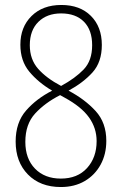

<svg xmlns="http://www.w3.org/2000/svg" viewBox="-20 -743 492 773"><path d="M227 -723Q302 -723 346 -679Q390 -635 390 -562Q390 -493 352.5 -451.5Q315 -410 256 -378Q322 -343 365 -296Q408 -249 408 -176Q408 -122 385 -80Q362 -38 321 -14Q280 10 225 10Q142 10 92.5 -40.5Q43 -91 43 -173Q43 -250 85 -298Q127 -346 190 -378Q134 -411 98 -454.5Q62 -498 62 -563Q62 -634 107 -678.5Q152 -723 227 -723ZM226 -689Q169 -689 134.5 -655Q100 -621 100 -561Q100 -504 133.5 -466Q167 -428 226 -397Q283 -428 317 -463.5Q351 -499 351 -561Q351 -622 318 -655.5Q285 -689 226 -689ZM82 -172Q82 -104 121 -64Q160 -24 225 -24Q292 -24 330.5 -66.5Q369 -109 369 -175Q369 -227 338.5 -270Q308 -313 240 -350L222 -360Q161 -329 121.5 -286Q82 -243 82 -172Z"/></svg>

Font: Noto Sans Gujarati UI Condensed ExtraLight
Style: Regular
Weight: 200
Width: 3
Designer: Jelle Bosma - Monotype Design Team, Universal Thirst
Foundry: Monotype Imaging Inc.
Version: Version 2.106; ttfautohint (v1.8.4.7-5d5b)